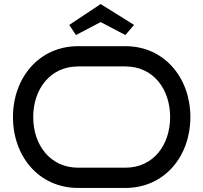

<svg xmlns="http://www.w3.org/2000/svg" viewBox="-20 -928 1004 948"><path d="M920 -350C920 -543 792 -700 599 -700H366C172 -700 44 -543 44 -350C44 -156 172 0 366 0H599C792 0 920 -156 920 -350ZM820 -350C820 -212 737 -100 599 -100H366C228 -100 144 -212 144 -350C144 -488 228 -600 366 -600H599C737 -600 820 -488 820 -350ZM642 -805 477 -908 322 -805 355 -755 477 -819 599 -755Z"/></svg>

Font: Bruno Ace
Style: Regular
Weight: 400
Designer: Astigmatic (AOETI)
Foundry: Astigmatic (AOETI)
Version: Version 1.000